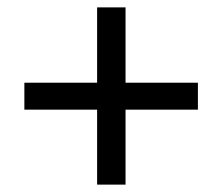

<svg xmlns="http://www.w3.org/2000/svg" viewBox="-20 -610 603 520"><path d="M516 -313H320V-110H243V-313H46V-386H243V-590H320V-386H516Z"/></svg>

Font: Bitter Medium
Style: Regular
Weight: 500
Designer: Sol Matas, and Bitter project Authors
Foundry: Sol Matas
Version: Version 2.001